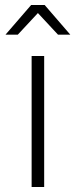

<svg xmlns="http://www.w3.org/2000/svg" viewBox="-20 -745 301 765"><path d="M106 -522H156V0H106ZM211 -607 131 -693 51 -607H2L104 -725H158L260 -607Z"/></svg>

Font: Montserrat Alternates Light
Style: Regular
Weight: 300
Designer: Julieta Ulanovsky
Foundry: Julieta Ulanovsky
Version: Version 7.200